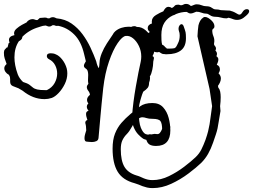

<svg xmlns="http://www.w3.org/2000/svg" viewBox="-29 -687 1297 984"><path d="M416 39Q404 39 404 21Q404 11 407.5 -0.5Q411 -12 413 -19Q412 -27 412 -34Q412 -41 410 -49Q408 -55 408 -57Q408 -69 419 -72L417 -78Q414 -86 413 -92.5Q412 -99 412 -103Q412 -111 416 -114.5Q420 -118 425 -120Q416 -129 416 -140Q416 -149 424 -157Q417 -165 417 -175Q417 -189 432 -201Q431 -212 423.5 -221.5Q416 -231 416 -241Q416 -248 424 -258Q423 -262 422.5 -266.5Q422 -271 422 -275Q422 -282 422.5 -289Q423 -296 423 -303Q423 -314 420.5 -322.5Q418 -331 410 -336Q401 -342 401 -350Q401 -355 404.5 -361.5Q408 -368 411 -373L402 -410Q387 -475 351 -510.5Q315 -546 268 -555Q267 -555 266 -554.5Q265 -554 263 -554Q256 -554 248 -558H241Q232 -551 223 -551Q218 -551 214 -553Q210 -555 206 -556H203Q197 -556 191 -554.5Q185 -553 179 -551Q177 -550 174.5 -549.5Q172 -549 170 -548Q121 -534 86 -499Q85 -489 79 -483.5Q73 -478 68 -476Q45 -442 45 -393Q45 -374 49 -352.5Q53 -331 62 -306Q70 -285 89 -267Q112 -260 122 -252.5Q132 -245 139.5 -238.5Q147 -232 161.5 -228.5Q176 -225 206 -225H211Q238 -238 251 -261.5Q264 -285 264 -310Q264 -333 253.5 -353Q243 -373 223 -383Q211 -389 211 -400Q211 -414 231 -414Q236 -414 243 -413Q250 -412 258 -408Q275 -401 290.5 -381Q306 -361 313 -336Q316 -324 316 -311Q316 -283 303 -256.5Q290 -230 271.5 -210.5Q253 -191 236 -185Q218 -179 199 -179Q140 -179 87 -222L65 -235L62 -236Q50 -240 36.5 -246Q23 -252 23 -268V-280Q23 -286 22 -291.5Q21 -297 16 -304Q6 -309 -0.5 -318Q-7 -327 -7 -337Q-7 -347 1 -355L5 -359Q-1 -376 -5 -387.5Q-9 -399 -9 -417Q-9 -428 -3.5 -434Q2 -440 9 -447Q9 -444 8 -443Q9 -443 9 -441L15 -465Q18 -468 20 -469Q17 -477 17 -483Q17 -501 45 -507Q43 -513 43 -516Q43 -529 55.5 -540Q68 -551 83 -559.5Q98 -568 107 -572Q112 -580 120.5 -584.5Q129 -589 138 -589Q144 -589 149.5 -586.5Q155 -584 161 -584Q163 -584 164 -585L175 -595Q183 -595 188.5 -596Q194 -597 201 -597Q206 -597 209.5 -596Q213 -595 216 -593H224Q232 -599 241 -599Q247 -599 252 -597Q257 -595 261 -593Q305 -589 337.5 -566.5Q370 -544 394 -511.5Q418 -479 435 -442.5Q452 -406 464 -373Q467 -359 471 -349.5Q475 -340 477 -338Q476 -338 478 -340Q480 -348 481 -366Q482 -389 492.5 -414.5Q503 -440 519 -465Q535 -490 549 -510Q553 -519 562 -527Q576 -539 594 -544.5Q612 -550 628 -550Q632 -550 635.5 -550Q639 -550 643 -549Q647 -551 651 -552Q655 -553 660 -553Q667 -553 674 -548V-549Q697 -549 716.5 -532.5Q736 -516 748 -494Q760 -472 760 -453Q760 -448 760 -443Q760 -438 759 -433Q761 -429 761 -425Q761 -414 754 -403L753 -399Q760 -396 760 -389Q760 -385 758 -378.5Q756 -372 756 -364Q756 -351 751.5 -329.5Q747 -308 740 -297L739 -296Q740 -293 740 -288Q740 -276 735 -263Q735 -246 728 -237Q721 -228 705 -217Q702 -210 699.5 -203Q697 -196 695 -189Q689 -170 685.5 -153Q682 -136 682 -122Q682 -58 693 -32Q704 -6 717 0Q722 2 726 2.5Q730 3 734 3Q745 3 754.5 0.5Q764 -2 773 0Q784 2 790.5 -6Q797 -14 801.5 -25.5Q806 -37 811 -46Q816 -55 824 -55Q832 -53 838 -48Q844 -43 844 -35Q844 -27 837 -19H836Q816 9 790.5 20.5Q765 32 742 32Q721 32 705 24Q694 17 679.5 2Q665 -13 655.5 -37Q646 -61 648 -92Q650 -125 655 -164Q660 -203 667 -242.5Q674 -282 680.5 -315.5Q687 -349 692 -370Q695 -384 695 -397Q695 -426 683 -451Q671 -476 653 -490.5Q635 -505 616 -503Q598 -501 574 -466Q550 -431 529.5 -371.5Q509 -312 500 -235Q491 -151 485 -82Q479 -13 476 19Q475 32 464.5 36.5Q454 41 442 41Q435 41 427.5 40Q420 39 416 39ZM827 -409Q823 -409 819.5 -409Q816 -409 812 -410H809Q802 -410 794 -416Q790 -418 786 -421Q784 -420 782 -419.5Q780 -419 778 -419Q759 -419 753 -429.5Q747 -440 741 -453Q739 -463 738.5 -468.5Q738 -474 738 -478Q724 -485 724 -500Q724 -515 739 -523Q728 -532 728 -543Q728 -560 750 -567Q749 -569 749 -572Q749 -575 749 -577Q749 -597 770.5 -610Q792 -623 808 -629Q813 -639 819.5 -645.5Q826 -652 835 -652Q843 -652 852 -646Q862 -651 866 -657Q870 -663 885 -663Q889 -663 892 -661.5Q895 -660 898 -660Q905 -660 911 -663.5Q917 -667 924 -667Q938 -667 947 -658L948 -657H953Q959 -659 965.5 -662Q972 -665 979 -665Q993 -665 1004.5 -660Q1016 -655 1029 -655Q1046 -655 1056.5 -647Q1067 -639 1075 -639Q1083 -639 1089.5 -638Q1096 -637 1103 -635Q1112 -634 1121.5 -634Q1131 -634 1140 -633H1144Q1151 -633 1154 -631Q1159 -630 1164 -628Q1169 -626 1173 -624L1182 -619Q1193 -612 1197 -612Q1205 -612 1209.5 -619Q1214 -626 1218 -631Q1226 -640 1236 -640Q1248 -640 1248 -629Q1248 -624 1242 -616Q1235 -608 1220 -596.5Q1205 -585 1186 -585Q1177 -585 1169.5 -587.5Q1162 -590 1154 -593L1143 -596Q1140 -596 1137.5 -594.5Q1135 -593 1131 -593Q1117 -593 1103 -597Q1089 -601 1075 -601Q1059 -601 1047.5 -609Q1036 -617 1029 -617Q1016 -617 1003.5 -622Q991 -627 977 -627Q969 -624 962 -621Q955 -618 948 -618Q939 -618 928 -626H927Q913 -626 899 -623Q885 -620 873 -615Q866 -610 857 -608Q829 -595 813.5 -570.5Q798 -546 798 -508Q798 -495 798.5 -482Q799 -469 802 -458Q811 -455 818 -445Q823 -443 826 -438H842Q848 -438 854.5 -438.5Q861 -439 865 -440Q870 -442 873.5 -447Q877 -452 883 -465Q892 -482 892 -505Q892 -519 888 -528Q887 -531 886.5 -534Q886 -537 886 -540Q886 -550 891 -556.5Q896 -563 901 -563Q908 -563 912 -553Q920 -531 922 -522Q924 -513 924 -491Q924 -448 898 -428.5Q872 -409 827 -409ZM753 277Q737 277 724.5 274Q712 271 701 267Q691 263 681.5 259Q672 255 661 252Q600 236 574 193Q548 150 548 75Q548 29 560.5 -2.5Q573 -34 593.5 -57.5Q614 -81 639 -102Q666 -125 689 -142Q712 -159 752 -159Q787 -159 807 -137Q827 -115 835.5 -82.5Q844 -50 844 -19Q844 61 771 61Q749 61 737 53.5Q725 46 720 26Q717 15 724 8Q731 1 740 1Q747 1 753 5Q759 9 760 17Q761 20 760.5 22.5Q760 25 759 28Q779 27 790.5 13.5Q802 0 802 -22Q802 -54 793.5 -66Q785 -78 753 -78Q733 -78 721.5 -82Q710 -86 700 -86Q689 -86 675 -75Q661 -63 647.5 -38Q634 -13 620 1Q607 14 598.5 31.5Q590 49 590 78Q590 136 608.5 167.5Q627 199 670 212Q681 215 690 219Q699 223 708 227Q718 231 728.5 233.5Q739 236 753 236Q795 236 837 215.5Q879 195 915 167.5Q951 140 973 119Q992 101 1003 79Q1014 57 1024 30Q1033 4 1037.5 -14Q1042 -32 1045 -50Q1048 -67 1050.5 -88.5Q1053 -110 1058 -143L1045 -231L983 -501Q984 -517 985 -531Q986 -545 988 -557Q991 -570 997 -580.5Q1003 -591 1014 -598Q1016 -600 1022 -600Q1030 -600 1039 -594.5Q1048 -589 1056 -581Q1070 -567 1070 -552Q1070 -544 1065 -541Q1064 -540 1062 -538Q1060 -536 1059 -534Q1058 -517 1065 -500.5Q1072 -484 1068 -464Q1067 -457 1072.5 -451.5Q1078 -446 1078 -438Q1078 -434 1075 -428Q1083 -420 1083 -411Q1083 -405 1080 -399Q1090 -392 1090 -383Q1090 -374 1087.5 -368.5Q1085 -363 1082 -355Q1098 -349 1098 -331Q1098 -322 1091 -311L1092 -310Q1103 -299 1103 -285Q1103 -275 1098.5 -265Q1094 -255 1088 -247L1090 -238V-237Q1097 -230 1099.5 -217Q1102 -204 1102 -189Q1102 -167 1099 -143L1101 -118Q1095 -84 1092 -64Q1089 -44 1086 -29.5Q1083 -15 1077.5 1.5Q1072 18 1063 44Q1052 76 1037.5 101.5Q1023 127 1002 148Q977 172 936.5 202.5Q896 233 848.5 255Q801 277 753 277Z"/></svg>

Font: RU Serius
Style: Regular
Weight: 400
Designer: Robert E. Leuschke
Foundry: Robert E. Leuschke
Version: Version 1.011; ttfautohint (v1.8.3)